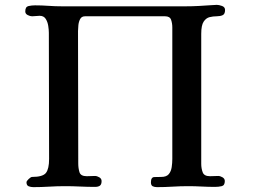

<svg xmlns="http://www.w3.org/2000/svg" viewBox="-20 -770 1040 790"><path d="M906 -729Q906 -712 896 -707.5Q886 -703 871.5 -703Q857 -703 842.5 -699.5Q828 -696 818 -681Q808 -666 808 -631V-96Q808 -77 814 -61Q820 -45 844 -45Q852 -45 861 -45.5Q870 -46 878 -46Q886 -46 895.5 -40.5Q905 -35 905 -25Q905 -7 892 -4Q879 -1 865 -1Q837 -1 809.5 -2.5Q782 -4 754 -4Q722 -4 690 -2Q658 0 626 0Q616 0 608.5 -3.5Q601 -7 601 -20Q601 -41 615 -41.5Q629 -42 643 -42Q665 -42 674.5 -53.5Q684 -65 686.5 -82.5Q689 -100 689 -116Q689 -252 689 -387Q689 -522 689 -657Q689 -674 684 -688.5Q679 -703 659 -703H330Q316 -703 310 -692Q304 -681 302.5 -666.5Q301 -652 301 -642Q301 -506 301.5 -369.5Q302 -233 302 -97Q302 -78 307 -61.5Q312 -45 337 -45Q345 -45 354 -45.5Q363 -46 371 -46Q379 -46 388.5 -40.5Q398 -35 398 -25Q398 -11 391 -6Q384 -1 371 -1Q340 -1 309 -2.5Q278 -4 247 -4Q215 -4 182 -2Q149 0 117 0Q107 0 98 -3.5Q89 -7 89 -20Q89 -25 98 -33.5Q107 -42 112 -42Q156 -42 169 -58.5Q182 -75 182 -116Q182 -246 181.5 -375.5Q181 -505 181 -635Q181 -647 178.5 -663.5Q176 -680 168 -692.5Q160 -705 143 -705Q136 -705 128 -704Q120 -703 112 -703Q104 -703 94 -708Q84 -713 84 -723Q84 -742 97 -745Q110 -748 124 -748Q152 -748 179.5 -746Q207 -744 235 -744H743Q771 -744 798.5 -745.5Q826 -747 854 -749Q859 -749 863.5 -749.5Q868 -750 872 -750Q881 -750 893.5 -745.5Q906 -741 906 -729Z"/></svg>

Font: Kaisei Opti
Style: Bold
Weight: 700
Designer: Font-Kai, 金井和夫
Foundry: KAZUO KANAI
Version: Version 5.003